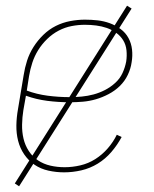

<svg xmlns="http://www.w3.org/2000/svg" viewBox="-20 -597 540 674"><path d="M205 8Q177 8 150 2Q123 -4 101.5 -18.5Q80 -33 65 -55Q50 -77 43.5 -103Q37 -129 37.5 -157Q38 -185 43 -213L63 -333Q67 -359 75 -384Q83 -409 97.5 -432Q112 -455 132 -474.5Q152 -494 176 -506Q200 -518 226.5 -523Q253 -528 278 -528Q301 -528 323 -525.5Q345 -523 365.5 -515.5Q386 -508 403.5 -495Q421 -482 431 -463.5Q441 -445 443.5 -423Q446 -401 442 -378Q439 -356 428.5 -334Q418 -312 400.5 -295Q383 -278 361 -266.5Q339 -255 316.5 -248.5Q294 -242 271 -240Q248 -238 225 -238Q185 -238 146 -243Q107 -248 71 -261L62 -210Q58 -185 57.5 -159.5Q57 -134 62.5 -110.5Q68 -87 81 -67Q94 -47 113.5 -34Q133 -21 157 -15.5Q181 -10 207 -10Q234 -10 262 -16.5Q290 -23 314.5 -38.5Q339 -54 358.5 -76.5Q378 -99 390 -124L407 -116Q392 -88 371 -63.5Q350 -39 323 -22.5Q296 -6 265.5 1Q235 8 205 8ZM225 -256Q246 -256 267 -258Q288 -260 308.5 -265.5Q329 -271 348.5 -281Q368 -291 384.5 -306Q401 -321 410 -340.5Q419 -360 423 -381Q426 -401 424 -420.5Q422 -440 412.5 -455.5Q403 -471 387.5 -482Q372 -493 354.5 -499Q337 -505 317.5 -507.5Q298 -510 278 -510Q255 -510 231.5 -505.5Q208 -501 186 -489.5Q164 -478 145.5 -460Q127 -442 114 -421Q101 -400 93.5 -377Q86 -354 82 -330L74 -279Q109 -266 147.5 -261Q186 -256 225 -256ZM47 57 32 47 426 -577 442 -567Z"/></svg>

Font: Iosevka Thin
Style: Italic
Weight: 100
Italic angle: -9°
Monospace: yes
Designer: Belleve Invis
Foundry: Belleve Invis
Version: Version 32.5.0; ttfautohint (v1.8.4)